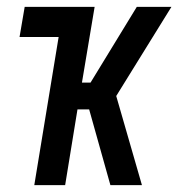

<svg xmlns="http://www.w3.org/2000/svg" viewBox="-20 -540 540 560"><path d="M302 0 240 -221H206L170 0H80L151 -432H37L52 -520H256L219 -299H244L379 -520H480L319 -260L394 0Z"/></svg>

Font: Iosevka Term Curly Semibold
Style: Italic
Weight: 600
Italic angle: -9°
Designer: Belleve Invis
Foundry: Belleve Invis
Version: Version 32.3.0